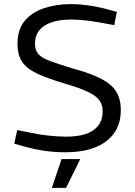

<svg xmlns="http://www.w3.org/2000/svg" viewBox="-20 -730 658 933"><path d="M302 10Q243 10 194 2.5Q145 -5 109 -15L49 -32L64 -98L129 -85Q168 -76 216 -71Q264 -66 302 -66Q389 -66 434 -97.5Q479 -129 479 -189Q479 -219 464 -241Q449 -263 409.5 -282.5Q370 -302 294 -324Q210 -349 159.5 -373Q109 -397 87 -430.5Q65 -464 65 -517Q65 -586 99.5 -628Q134 -670 193.5 -690Q253 -710 325 -710Q370 -710 418 -702.5Q466 -695 512 -682L548 -672L535 -608L490 -616Q449 -624 408 -629.5Q367 -635 327 -635Q242 -635 196 -605Q150 -575 150 -518Q150 -488 165 -469Q180 -450 220.5 -434.5Q261 -419 338 -396Q422 -373 472 -347Q522 -321 544.5 -285Q567 -249 567 -196Q567 -125 531.5 -79Q496 -33 436.5 -11.5Q377 10 302 10ZM232 183 279 43H370L301 183Z"/></svg>

Font: REM Light
Style: Regular
Weight: 300
Designer: Octavio Pardo
Foundry: Ashler Design
Version: Version 1.005;gftools[0.9.28]